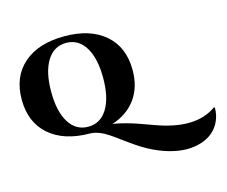

<svg xmlns="http://www.w3.org/2000/svg" viewBox="-133 -899 1642 1390"><g transform="rotate(-15 688.0 -204.0)"><path d="M1369.1 64 1376 66.9Q1376 120.1 1356.2 164.8Q1336.4 209.5 1301.3 240.7Q1266.1 272 1214.8 288.8Q1163.6 305.7 1103.5 305.7Q1043.5 305.7 971.2 285.2Q898.9 264.6 824.2 224.1Q781.2 200.7 735.4 168.7Q689.5 136.7 656.7 112.1Q624 87.4 589.8 64.5Q555.7 41.5 521.5 28.3Q487.3 15.1 453.1 14.2Q260.3 13.2 150.1 -83.3Q40 -179.7 40 -350.1Q40 -521.5 150.9 -617.7Q261.7 -713.9 455.6 -713.9Q649.4 -713.9 760.3 -617.7Q871.1 -521.5 871.1 -350.1Q871.1 -222.7 808.1 -135.3Q745.1 -47.9 629.4 -10.7Q676.3 -3.4 723.6 9.8Q771 22.9 803.7 34.2Q836.4 45.4 920.9 76.2Q1207 180.7 1369.1 64ZM312.3 -581.1Q260.7 -498 260.7 -350.1Q260.7 -202.1 312.3 -119.1Q363.8 -36.1 455.6 -36.1Q547.4 -36.1 598.9 -119.1Q650.4 -202.1 650.4 -350.1Q650.4 -498 598.9 -581.1Q547.4 -664.1 455.6 -664.1Q363.8 -664.1 312.3 -581.1Z"/></g></svg>

Font: Cinzel Black
Style: Regular
Weight: 900
Designer: Natanael Gama
Version: Version 1.001;PS 001.001;hotconv 1.0.56;makeotf.lib2.0.21325